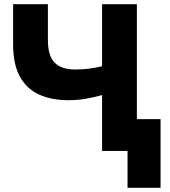

<svg xmlns="http://www.w3.org/2000/svg" viewBox="-20 -720 810 916"><path d="M467 0V-266.5Q426 -255 387.2 -248.5Q348.5 -242 305.5 -242Q225.5 -242 166.2 -269Q107 -296 74.8 -354.8Q42.5 -413.5 42.5 -508.5V-700H208.5V-531Q208.5 -452.5 241.5 -420.5Q274.5 -388.5 337 -388.5Q376 -388.5 406.8 -392.8Q437.5 -397 467 -404V-700H633V-151.5H746V176H588.5V0Z"/></svg>

Font: Geologica
Style: Bold
Weight: 700
Designer: Sindre Bremnes, Frode Helland
Foundry: Monokrom Skriftforlag AS
Version: Version 1.010; ttfautohint (v1.8.4.7-5d5b);gftools[0.9.28]